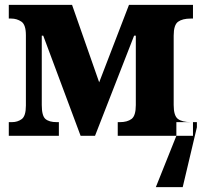

<svg xmlns="http://www.w3.org/2000/svg" viewBox="-20 -556 830 786"><path d="M618 210 702 0V-56H786V-35L728 210ZM16 0H221V-56H212Q181 -56 166 -69Q151 -82 151 -126V-410H157L310 0H369L529 -410H536V-126Q536 -82 518.5 -69Q501 -56 471 -56H462V0H770V-56H761Q726 -56 708.5 -69Q691 -82 691 -126V-410Q691 -454 709 -467Q727 -480 761 -480H770V-536H508L386 -219L275 -536H16V-480H26Q49 -480 67.5 -467.5Q86 -455 86 -412V-124Q86 -81 69 -68.5Q52 -56 29 -56H16Z"/></svg>

Font: Noto Serif SemiCondensed Extra
Style: Regular
Weight: 800
Width: 4
Designer: Monotype Design Team
Foundry: Monotype Imaging Inc.
Version: Version 1.002